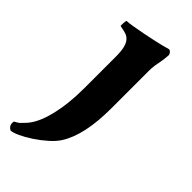

<svg xmlns="http://www.w3.org/2000/svg" viewBox="-222 -476 731 731"><g transform="rotate(45 144.0 -110.0)"><path d="M5.9 212.9Q-9.8 204.1 -9.8 189.5Q-9.8 180.7 -8.8 179.7Q5.9 171.9 10.3 168Q14.6 164.1 27.3 150.4Q57.6 119.1 74.2 52.2Q90.8 -14.6 90.8 -97.7V-270.5Q90.8 -325.2 73.2 -343.8Q65.4 -353.5 52.7 -357.4Q40 -361.3 30.3 -362.8Q20.5 -364.3 20.5 -366.2Q20.5 -394.5 24.4 -394.5Q33.2 -394.5 56.6 -398.4Q80.1 -402.3 107.4 -407.7Q134.8 -413.1 156.7 -418Q178.7 -422.9 185.5 -424.8L213.9 -432.6Q219.7 -432.6 224.6 -426.3Q229.5 -419.9 229.5 -416Q227.5 -390.6 224.6 -376Q221.7 -361.3 219.7 -349.1Q217.8 -336.9 217.8 -318.4V-117.2Q217.8 26.4 170.9 99.6Q159.2 118.2 136.7 138.2Q114.3 158.2 88.4 175.3Q62.5 192.4 40 202.6Q17.6 212.9 5.9 212.9Z"/></g></svg>

Font: Crimson Text Bold
Style: Bold
Weight: 700
Designer: Sebastian Kosch
Foundry: Sebastian Kosch
Version: Version 1.10 July 1, 2025